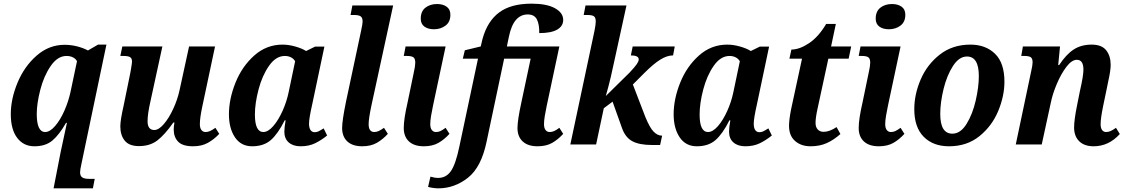

<svg xmlns="http://www.w3.org/2000/svg" viewBox="-20 -790 6161 1050"><path d="M312 40 346 -118H341Q304 -53 266.5 -21.5Q229 10 168 10Q109 10 74 -36Q39 -82 39 -166Q39 -249 76 -338Q113 -427 180.5 -486Q248 -545 333 -545Q368 -545 401.5 -536.5Q435 -528 461 -514L516 -546H562L426 103Q418 139 418 152Q418 172 429.5 180Q441 188 465 188H498L488 240H273ZM366 -289 401 -455Q395 -468 379.5 -476Q364 -484 344 -484Q295 -484 257.5 -429.5Q220 -375 200.5 -299.5Q181 -224 181 -167Q181 -68 227 -68Q253 -68 281.5 -101Q310 -134 332.5 -185.5Q355 -237 366 -289Z M930 -82Q930 -98 934 -120H928Q881 -53 840.5 -22Q800 9 740 9Q686 9 662 -21Q638 -51 638 -99Q638 -133 656 -212L692 -388L696 -410Q702 -446 702 -453Q702 -471 691.5 -477.5Q681 -484 655 -484H638L649 -536H868L803 -237Q787 -167 787 -127Q787 -79 824 -79Q848 -79 876 -111.5Q904 -144 927.5 -195Q951 -246 962 -297L1014 -536H1156L1086 -206Q1073 -145 1073 -111Q1073 -90 1081.5 -79Q1090 -68 1104 -68Q1117 -68 1129 -73.5Q1141 -79 1158 -91L1179 -58Q1151 -28 1117 -9Q1083 10 1036 10Q979 10 954.5 -15Q930 -40 930 -82Z M1232 -165Q1232 -248 1267.5 -337Q1303 -426 1370 -486Q1437 -546 1525 -546Q1559 -546 1595.5 -535.5Q1632 -525 1654 -511L1703 -535H1754L1688 -222Q1670 -143 1670 -114Q1670 -91 1678 -79Q1686 -67 1701 -67Q1712 -67 1721.5 -71.5Q1731 -76 1750 -88L1769 -49Q1737 -23 1703 -6.5Q1669 10 1624 10Q1583 10 1559 -11Q1535 -32 1535 -70Q1535 -92 1542 -132H1537Q1500 -58 1461 -24Q1422 10 1359 10Q1298 10 1265 -39Q1232 -88 1232 -165ZM1559 -288 1594 -455Q1586 -469 1571 -476.5Q1556 -484 1538 -484Q1489 -484 1451.5 -430.5Q1414 -377 1394 -301Q1374 -225 1374 -164Q1374 -68 1420 -68Q1446 -68 1474 -100Q1502 -132 1525 -183Q1548 -234 1559 -288Z M1851 -90Q1851 -130 1872 -233L1955 -623Q1963 -659 1963 -672Q1963 -693 1952.5 -700.5Q1942 -708 1917 -708H1897L1907 -760H2130L2011 -212Q1996 -141 1996 -111Q1996 -68 2027 -68Q2039 -68 2051 -73.5Q2063 -79 2080 -91L2101 -58Q2074 -28 2041 -9Q2008 10 1961 10Q1908 10 1879.5 -16.5Q1851 -43 1851 -90Z M2281 -688Q2281 -728 2306.5 -748Q2332 -768 2370 -768Q2402 -768 2422.5 -753.5Q2443 -739 2443 -709Q2443 -670 2416.5 -650Q2390 -630 2353 -630Q2321 -630 2301 -644.5Q2281 -659 2281 -688ZM2188 -90Q2188 -139 2209 -230L2243 -394Q2251 -429 2251 -447Q2251 -469 2241 -476.5Q2231 -484 2205 -484H2188L2198 -536H2417L2348 -212Q2342 -184 2337.5 -157Q2333 -130 2333 -111Q2333 -90 2341.5 -79Q2350 -68 2364 -68Q2377 -68 2388 -73Q2399 -78 2417 -91L2438 -58Q2410 -27 2377.5 -8.5Q2345 10 2298 10Q2245 10 2216.5 -16.5Q2188 -43 2188 -90Z M2321 232 2334 176Q2357 183 2376 183Q2420 183 2446 145.5Q2472 108 2492 12L2594 -469H2511L2522 -515L2609 -536L2619 -578Q2646 -675 2710.5 -722.5Q2775 -770 2887 -770Q2970 -770 3015 -745Q3060 -720 3060 -681Q3060 -647 3027 -628Q2994 -609 2929 -609Q2930 -657 2916 -684Q2902 -711 2866 -711Q2828 -711 2802 -681.5Q2776 -652 2763 -589L2752 -536H3039L2970 -212Q2964 -184 2959.5 -157Q2955 -130 2955 -111Q2955 -90 2963.5 -79Q2972 -68 2986 -68Q2999 -68 3011 -73.5Q3023 -79 3039 -91L3060 -58Q3032 -27 2999.5 -8.5Q2967 10 2920 10Q2867 10 2838.5 -16.5Q2810 -43 2810 -90Q2810 -132 2831 -229L2882 -469H2737L2641 -15Q2612 125 2538.5 182.5Q2465 240 2377 240Q2364 240 2347 237.5Q2330 235 2321 232Z M3505 -392 3441 -328 3509 -151Q3533 -92 3554.5 -70Q3576 -48 3601 -48L3590 3H3547Q3475 3 3436.5 -18.5Q3398 -40 3380 -94L3330 -234L3282 -198L3240 0H3099L3231 -621Q3238 -656 3238 -672Q3238 -694 3228 -701Q3218 -708 3193 -708H3172L3182 -760H3406L3345 -481Q3333 -423 3320.5 -370Q3308 -317 3293 -265L3423 -393Q3453 -425 3463 -440Q3473 -455 3473 -465Q3473 -487 3430 -487L3440 -536H3670L3661 -487Q3628 -487 3591 -464Q3554 -441 3505 -392Z M3664 -165Q3664 -248 3699.5 -337Q3735 -426 3802 -486Q3869 -546 3957 -546Q3991 -546 4027.5 -535.5Q4064 -525 4086 -511L4135 -535H4186L4120 -222Q4102 -143 4102 -114Q4102 -91 4110 -79Q4118 -67 4133 -67Q4144 -67 4153.5 -71.5Q4163 -76 4182 -88L4201 -49Q4169 -23 4135 -6.5Q4101 10 4056 10Q4015 10 3991 -11Q3967 -32 3967 -70Q3967 -92 3974 -132H3969Q3932 -58 3893 -24Q3854 10 3791 10Q3730 10 3697 -39Q3664 -88 3664 -165ZM3991 -288 4026 -455Q4018 -469 4003 -476.5Q3988 -484 3970 -484Q3921 -484 3883.5 -430.5Q3846 -377 3826 -301Q3806 -225 3806 -164Q3806 -68 3852 -68Q3878 -68 3906 -100Q3934 -132 3957 -183Q3980 -234 3991 -288Z M4295 -102Q4295 -134 4306 -191L4366 -469H4297L4308 -519Q4352 -519 4404 -553.5Q4456 -588 4498 -659H4551L4525 -536H4635L4621 -469H4510L4451 -196Q4440 -146 4440 -118Q4440 -95 4452 -82Q4464 -69 4484 -69Q4516 -69 4555 -95L4576 -57Q4540 -25 4501.5 -7.5Q4463 10 4413 10Q4361 10 4328 -19Q4295 -48 4295 -102Z M4769 -688Q4769 -728 4794.5 -748Q4820 -768 4858 -768Q4890 -768 4910.5 -753.5Q4931 -739 4931 -709Q4931 -670 4904.5 -650Q4878 -630 4841 -630Q4809 -630 4789 -644.5Q4769 -659 4769 -688ZM4676 -90Q4676 -139 4697 -230L4731 -394Q4739 -429 4739 -447Q4739 -469 4729 -476.5Q4719 -484 4693 -484H4676L4686 -536H4905L4836 -212Q4830 -184 4825.5 -157Q4821 -130 4821 -111Q4821 -90 4829.5 -79Q4838 -68 4852 -68Q4865 -68 4876 -73Q4887 -78 4905 -91L4926 -58Q4898 -27 4865.5 -8.5Q4833 10 4786 10Q4733 10 4704.5 -16.5Q4676 -43 4676 -90Z M4980 -193Q4980 -274 5015 -355.5Q5050 -437 5119.5 -491.5Q5189 -546 5287 -546Q5370 -546 5421.5 -496Q5473 -446 5473 -343Q5473 -265 5439 -183Q5405 -101 5336.5 -45.5Q5268 10 5170 10Q5083 10 5031.5 -42Q4980 -94 4980 -193ZM5333 -374Q5333 -481 5268 -481Q5225 -481 5191.5 -429Q5158 -377 5140 -303Q5122 -229 5122 -167Q5122 -59 5188 -59Q5233 -59 5266 -112.5Q5299 -166 5316 -240.5Q5333 -315 5333 -374Z M5854 -93Q5854 -134 5870 -213L5886 -293Q5905 -375 5905 -409Q5905 -463 5869 -463Q5841 -463 5811.5 -424Q5782 -385 5759 -330Q5736 -275 5727 -230L5677 0H5535L5619 -399Q5627 -433 5627 -449Q5627 -470 5617 -477Q5607 -484 5582 -484H5565L5574 -536H5777L5767 -434H5772Q5811 -493 5852 -519.5Q5893 -546 5950 -546Q6005 -546 6029.5 -515Q6054 -484 6054 -435Q6054 -404 6040 -342L6035 -317L6013 -211Q5999 -143 5999 -111Q5999 -90 6007 -79Q6015 -68 6029 -68Q6042 -68 6054 -73.5Q6066 -79 6083 -91L6104 -57Q6043 10 5961 10Q5910 10 5882 -17.5Q5854 -45 5854 -93Z"/></svg>

Font: Noto Serif Narrow
Style: Bold Italic
Weight: 700
Width: 4
Italic angle: -12°
Designer: Monotype Design Team
Foundry: Monotype Imaging Inc.
Version: Version 1.001